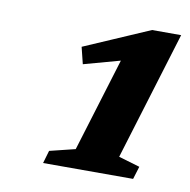

<svg xmlns="http://www.w3.org/2000/svg" viewBox="-53 -751 477 481"><g transform="rotate(10 185.5 -510.0)"><path d="M160.5 -371 251 -666.5 270 -619 141 -583.5 130.5 -626 297 -698H371L271 -371L325 -355L315 -322.5H86L95.5 -355Z"/></g></svg>

Font: Newsreader 9pt SemiBold
Style: Italic
Weight: 600
Italic angle: -17°
Designer: Hugues Gentile
Foundry: Production Type
Version: Version 1.003